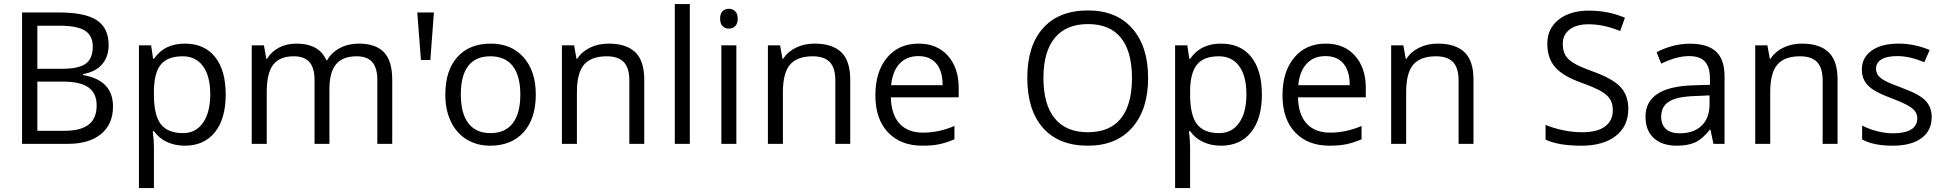

<svg xmlns="http://www.w3.org/2000/svg" viewBox="-20 -726 9811 969"><path d="M91.3 -663.1H278.3Q410.2 -663.1 469.2 -623.5Q528.3 -584 528.3 -499Q528.3 -439.9 495.4 -401.6Q462.4 -363.3 399.4 -352.1V-347.2Q550.3 -321.3 550.3 -188.5Q550.3 -99.6 490.2 -49.8Q430.2 0 322.3 0H91.3ZM168.5 -378.9H295.4Q377 -378.9 412.6 -404.5Q448.2 -430.2 448.2 -491.2Q448.2 -546.9 408.4 -571.5Q368.7 -596.2 281.7 -596.2H168.5ZM168.5 -314V-65.9H306.6Q386.7 -65.9 427.2 -96.9Q467.8 -127.9 467.8 -193.8Q467.8 -255.9 426.3 -284.9Q384.8 -314 300.3 -314Z M912.6 9.3Q864.3 9.3 824 -8.8Q783.7 -26.9 756.8 -64H751Q756.8 -20.5 756.8 18.6V223.1H681.2V-497.1H742.7L752.9 -429.2H756.8Q785.6 -469.7 824.2 -487.8Q862.8 -505.9 912.6 -505.9Q1011.7 -505.9 1065.4 -438.5Q1119.1 -371.1 1119.1 -249Q1119.1 -126.5 1064.5 -58.6Q1009.8 9.3 912.6 9.3ZM901.9 -441.9Q825.7 -441.9 791.5 -399.9Q757.3 -357.9 756.8 -265.6V-249Q756.8 -144 791.7 -99.1Q826.7 -54.2 903.8 -54.2Q967.8 -54.2 1004.4 -106.2Q1041 -158.2 1041 -250Q1041 -342.8 1004.4 -392.3Q967.8 -441.9 901.9 -441.9Z M1884.3 0V-323.2Q1884.3 -382.8 1858.9 -412.4Q1833.5 -441.9 1779.8 -441.9Q1709.5 -441.9 1676 -401.6Q1642.6 -361.3 1642.6 -277.3V0H1567.4V-323.2Q1567.4 -382.8 1542 -412.4Q1516.6 -441.9 1462.4 -441.9Q1391.6 -441.9 1358.9 -399.7Q1326.2 -357.4 1326.2 -260.7V0H1250.5V-497.1H1312L1324.2 -429.2H1327.6Q1349.1 -465.3 1387.9 -485.6Q1426.8 -505.9 1474.6 -505.9Q1591.3 -505.9 1627 -421.9H1630.9Q1652.8 -460.9 1695.1 -483.4Q1737.3 -505.9 1791 -505.9Q1875.5 -505.9 1917.5 -462.6Q1959.5 -419.4 1959.5 -324.2V0Z M2169.9 -663.1 2151.9 -423.3H2104.5L2085.9 -663.1Z M2684.1 -249Q2684.1 -127.4 2622.8 -59.1Q2561.5 9.3 2453.6 9.3Q2387.2 9.3 2335.4 -22.2Q2283.7 -53.7 2255.6 -112.1Q2227.5 -170.4 2227.5 -249Q2227.5 -370.6 2288.3 -438.2Q2349.1 -505.9 2457 -505.9Q2561 -505.9 2622.6 -436.5Q2684.1 -367.2 2684.1 -249ZM2305.7 -249Q2305.7 -153.8 2343.8 -104Q2381.8 -54.2 2455.6 -54.2Q2529.3 -54.2 2567.6 -103.8Q2606 -153.3 2606 -249Q2606 -343.8 2567.6 -392.8Q2529.3 -441.9 2454.6 -441.9Q2380.9 -441.9 2343.3 -393.6Q2305.7 -345.2 2305.7 -249Z M3156.2 0V-321.3Q3156.2 -382.3 3128.7 -412.1Q3101.1 -441.9 3042 -441.9Q2963.9 -441.9 2927.7 -399.9Q2891.6 -357.9 2891.6 -260.7V0H2815.9V-497.1H2877.4L2889.6 -429.2H2893.1Q2916.5 -465.8 2958.3 -485.8Q3000 -505.9 3051.3 -505.9Q3140.6 -505.9 3186 -462.6Q3231.4 -419.4 3231.4 -324.2V0Z M3461.4 0H3385.7V-705.6H3461.4Z M3696.3 0H3620.6V-497.1H3696.3ZM3614.3 -631.8Q3614.3 -657.7 3627 -669.7Q3639.6 -681.6 3658.7 -681.6Q3677.2 -681.6 3690.2 -669.4Q3703.1 -657.2 3703.1 -631.8Q3703.1 -606.4 3690.2 -594Q3677.2 -581.5 3658.7 -581.5Q3639.6 -581.5 3627 -594Q3614.3 -606.4 3614.3 -631.8Z M4195.8 0V-321.3Q4195.8 -382.3 4168.2 -412.1Q4140.6 -441.9 4081.5 -441.9Q4003.4 -441.9 3967.3 -399.9Q3931.2 -357.9 3931.2 -260.7V0H3855.5V-497.1H3917L3929.2 -429.2H3932.6Q3956.1 -465.8 3997.8 -485.8Q4039.6 -505.9 4090.8 -505.9Q4180.2 -505.9 4225.6 -462.6Q4271 -419.4 4271 -324.2V0Z M4635.3 9.3Q4525.4 9.3 4461.7 -57.9Q4397.9 -125 4397.9 -244.6Q4397.9 -364.7 4457 -435.3Q4516.1 -505.9 4616.2 -505.9Q4709.5 -505.9 4763.9 -444.6Q4818.4 -383.3 4818.4 -282.7V-234.9H4476.1Q4478 -147.5 4520 -102.1Q4562 -56.6 4638.2 -56.6Q4718.3 -56.6 4796.9 -90.3V-22.9Q4756.8 -5.9 4721.4 1.7Q4686 9.3 4635.3 9.3ZM4615.2 -442.9Q4555.2 -442.9 4519.5 -404.1Q4483.9 -365.2 4477.5 -295.9H4737.3Q4737.3 -367.2 4705.6 -405Q4673.8 -442.9 4615.2 -442.9Z M5774.4 -332.5Q5774.4 -173.3 5694.1 -82Q5613.8 9.3 5470.2 9.3Q5323.7 9.3 5244.1 -80.3Q5164.6 -169.9 5164.6 -333.5Q5164.6 -495.1 5244.4 -584.2Q5324.2 -673.3 5471.2 -673.3Q5613.8 -673.3 5694.1 -582.8Q5774.4 -492.2 5774.4 -332.5ZM5246.1 -332.5Q5246.1 -197.8 5303.5 -128.2Q5360.8 -58.6 5470.2 -58.6Q5580.6 -58.6 5636.7 -127.9Q5692.9 -197.3 5692.9 -332.5Q5692.9 -466.3 5637 -535.4Q5581.1 -604.5 5471.2 -604.5Q5360.8 -604.5 5303.5 -534.9Q5246.1 -465.3 5246.1 -332.5Z M6142.1 9.3Q6093.8 9.3 6053.5 -8.8Q6013.2 -26.9 5986.3 -64H5980.5Q5986.3 -20.5 5986.3 18.6V223.1H5910.6V-497.1H5972.2L5982.4 -429.2H5986.3Q6015.1 -469.7 6053.7 -487.8Q6092.3 -505.9 6142.1 -505.9Q6241.2 -505.9 6294.9 -438.5Q6348.6 -371.1 6348.6 -249Q6348.6 -126.5 6293.9 -58.6Q6239.3 9.3 6142.1 9.3ZM6131.3 -441.9Q6055.2 -441.9 6021 -399.9Q5986.8 -357.9 5986.3 -265.6V-249Q5986.3 -144 6021.2 -99.1Q6056.2 -54.2 6133.3 -54.2Q6197.3 -54.2 6233.9 -106.2Q6270.5 -158.2 6270.5 -250Q6270.5 -342.8 6233.9 -392.3Q6197.3 -441.9 6131.3 -441.9Z M6689.9 9.3Q6580.1 9.3 6516.4 -57.9Q6452.6 -125 6452.6 -244.6Q6452.6 -364.7 6511.7 -435.3Q6570.8 -505.9 6670.9 -505.9Q6764.2 -505.9 6818.6 -444.6Q6873 -383.3 6873 -282.7V-234.9H6530.8Q6532.7 -147.5 6574.7 -102.1Q6616.7 -56.6 6692.9 -56.6Q6772.9 -56.6 6851.6 -90.3V-22.9Q6811.5 -5.9 6776.1 1.7Q6740.7 9.3 6689.9 9.3ZM6669.9 -442.9Q6609.9 -442.9 6574.2 -404.1Q6538.6 -365.2 6532.2 -295.9H6792Q6792 -367.2 6760.3 -405Q6728.5 -442.9 6669.9 -442.9Z M7341.3 0V-321.3Q7341.3 -382.3 7313.7 -412.1Q7286.1 -441.9 7227.1 -441.9Q7148.9 -441.9 7112.8 -399.9Q7076.7 -357.9 7076.7 -260.7V0H7001V-497.1H7062.5L7074.7 -429.2H7078.1Q7101.6 -465.8 7143.3 -485.8Q7185.1 -505.9 7236.3 -505.9Q7325.7 -505.9 7371.1 -462.6Q7416.5 -419.4 7416.5 -324.2V0Z M8197.8 -176.3Q8197.8 -88.9 8134.3 -39.8Q8070.8 9.3 7961.9 9.3Q7843.8 9.3 7780.3 -21.5V-95.7Q7821.3 -78.6 7869.4 -68.6Q7917.5 -58.6 7964.4 -58.6Q8041.5 -58.6 8080.6 -87.9Q8119.6 -117.2 8119.6 -168.9Q8119.6 -203.6 8105.7 -225.6Q8091.8 -247.6 8059.6 -266.1Q8027.3 -284.7 7960.9 -308.6Q7868.7 -341.3 7828.9 -386.7Q7789.1 -432.1 7789.1 -505.4Q7789.1 -582 7846.7 -627.2Q7904.3 -672.4 7999 -672.4Q8098.1 -672.4 8180.7 -636.2L8156.7 -569.3Q8074.7 -603.5 7997.1 -603.5Q7936 -603.5 7901.6 -577.1Q7867.2 -550.8 7867.2 -504.4Q7867.2 -469.7 7879.9 -447.8Q7892.6 -425.8 7922.6 -407.5Q7952.6 -389.2 8015.1 -366.7Q8119.1 -329.6 8158.4 -287.1Q8197.8 -244.6 8197.8 -176.3Z M8627.4 0 8612.8 -70.8H8608.9Q8571.8 -23.9 8534.9 -7.3Q8498 9.3 8442.4 9.3Q8368.7 9.3 8326.7 -28.8Q8284.7 -66.9 8284.7 -137.2Q8284.7 -288.1 8525.4 -295.4L8609.9 -297.9V-328.6Q8609.9 -387.2 8584.7 -415Q8559.6 -442.9 8504.4 -442.9Q8442.4 -442.9 8363.8 -404.8L8340.8 -462.4Q8377.4 -482.4 8421.1 -493.9Q8464.8 -505.4 8508.8 -505.4Q8597.7 -505.4 8640.6 -465.8Q8683.6 -426.3 8683.6 -339.4V0ZM8457.5 -53.2Q8527.8 -53.2 8567.9 -91.8Q8607.9 -130.4 8607.9 -199.7V-244.6L8532.7 -241.2Q8442.9 -238.3 8403.3 -213.4Q8363.8 -188.5 8363.8 -136.7Q8363.8 -95.7 8388.4 -74.5Q8413.1 -53.2 8457.5 -53.2Z M9178.7 0V-321.3Q9178.7 -382.3 9151.1 -412.1Q9123.5 -441.9 9064.5 -441.9Q8986.3 -441.9 8950.2 -399.9Q8914.1 -357.9 8914.1 -260.7V0H8838.4V-497.1H8899.9L8912.1 -429.2H8915.5Q8939 -465.8 8980.7 -485.8Q9022.5 -505.9 9073.7 -505.9Q9163.1 -505.9 9208.5 -462.6Q9253.9 -419.4 9253.9 -324.2V0Z M9729 -135.7Q9729 -66.4 9677.2 -28.6Q9625.5 9.3 9532.2 9.3Q9433.6 9.3 9377.9 -22.5V-92.3Q9414.1 -73.7 9455.1 -63.5Q9496.1 -53.2 9534.2 -53.2Q9592.8 -53.2 9624.5 -72Q9656.2 -90.8 9656.2 -129.4Q9656.2 -158.2 9631.1 -179Q9606 -199.7 9533.2 -227.5Q9463.9 -253.4 9434.6 -272.7Q9405.3 -292 9390.9 -316.4Q9376.5 -340.8 9376.5 -375Q9376.5 -435.5 9426 -470.7Q9475.6 -505.9 9561.5 -505.9Q9642.1 -505.9 9718.8 -473.6L9691.9 -412.1Q9617.2 -442.9 9556.2 -442.9Q9502.9 -442.9 9475.6 -426.3Q9448.2 -409.7 9448.2 -379.9Q9448.2 -359.9 9458.5 -345.9Q9468.8 -332 9491.5 -319.3Q9514.2 -306.6 9578.6 -282.7Q9667 -250.5 9698 -217.8Q9729 -185.1 9729 -135.7Z"/></svg>

Font: Bpm'online Open Sans
Style: Regular
Weight: 400
Foundry: Ascender Corporation
Version: Version 1.10